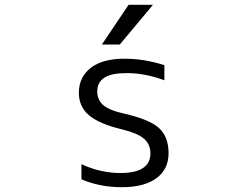

<svg xmlns="http://www.w3.org/2000/svg" viewBox="-20 -777 1040 807"><path d="M486.3 -49.8Q612.3 -49.8 612.3 -132.8Q612.3 -168.9 586.4 -192.9Q560.5 -216.8 492.2 -233.4Q395.5 -256.8 353.5 -293Q311.5 -329.1 311.5 -386.7Q311.5 -453.1 361.3 -491.7Q411.1 -530.3 502.9 -530.3Q586.9 -530.3 670.9 -502.9V-439.5Q587.9 -470.7 508.8 -469.7Q388.7 -469.7 388.7 -392.6Q388.7 -358.4 412.6 -336.4Q436.5 -314.5 500 -299.8Q608.4 -275.4 648.4 -238.8Q688.5 -202.1 688.5 -132.8Q688.5 -65.4 637.2 -27.8Q585.9 9.8 492.2 9.8Q399.4 9.8 322.3 -23.4V-86.9Q402.3 -49.8 486.3 -49.8ZM623 -756.8 483.4 -589.8H408.2L520.5 -756.8Z"/></svg>

Font: Gen Shin Gothic Monospace Normal
Style: Regular
Weight: 350
Designer: [Source Han Sans]
Ryoko NISHIZUKA  (kana & ideographs); Paul D. Hunt (Latin, Greek & Cyrillic); Wenlong ZHANG  (bopomofo
Version: Version 1.002.20150607